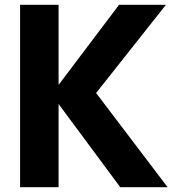

<svg xmlns="http://www.w3.org/2000/svg" viewBox="-20 -783 722 803"><path d="M225 0H64V-763H225V-428L478 -763H674L382 -394L681 0H483L225 -348Z"/></svg>

Font: Open Sauce One ExtraBold
Style: Regular
Weight: 800
Designer: Alfredo Marco Pradil
Foundry: Creative Sauce Fz LLC
Version: Version 1.477